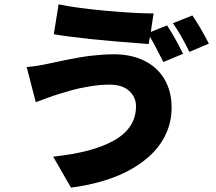

<svg xmlns="http://www.w3.org/2000/svg" viewBox="-20 -802 996 885"><path d="M144.9 -331 103 -492.9Q154.1 -497.2 214.8 -511Q221.2 -512.4 252.5 -519Q283.7 -525.6 298.1 -528.4Q312.5 -531.2 343.6 -536.8Q374.6 -542.3 396.3 -544.7Q418 -547.2 447.6 -549.5Q477.3 -551.8 503.9 -551.8Q583.5 -551.8 643.6 -522.9Q703.8 -494 737.4 -438Q771 -382.1 771 -306.1Q771 -246.4 748.9 -193.7Q726.9 -141 686.3 -99.1Q645.6 -57.2 588.4 -24.1Q531.2 8.9 460.2 30.5Q389.2 52.2 307.2 62.9L225.1 -79.9Q316.4 -89.8 385.5 -108Q454.5 -126.1 504.8 -154.1Q555 -182.2 581 -221.8Q606.9 -261.4 606.9 -312.1Q606.9 -354 575.3 -383Q543.7 -411.9 484 -411.9Q440.3 -411.9 390.8 -403.4Q341.3 -394.9 313.4 -387.1Q285.5 -379.3 252.5 -369Q246.4 -366.8 244 -366.1Q228.7 -362.2 191.8 -348.2Q154.8 -334.2 144.9 -331ZM675.1 -654.8 750 -685Q785.2 -631.7 823.9 -554L733 -516Q689.6 -602.6 671.2 -632.1L665.1 -599.1Q358.3 -621.4 228 -644.2L250 -782Q330.3 -764.9 467 -752.5Q603.7 -740.1 687.9 -740.1ZM777 -695 866.8 -730.8Q901.6 -680.4 942.8 -600.9L853 -562.9Q811.8 -647 777 -695Z"/></svg>

Font: Karasuma Gothic
Style: Black
Weight: 900
Designer: Rasmus Andersson / Ryoko Nishizuka
Foundry: Genbu
Version: Version 1.00